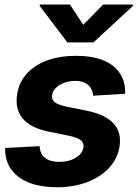

<svg xmlns="http://www.w3.org/2000/svg" viewBox="-20 -792 591 823"><path d="M516.6 -390.1 379.4 -381.8Q377.9 -399.9 369.4 -414.1Q360.8 -428.2 344.2 -436.8Q327.6 -445.3 302.7 -445.3Q265.1 -445.3 236.3 -428.2Q207.5 -411.1 203.6 -384.8Q200.2 -367.2 212.4 -355.7Q224.6 -344.2 260.7 -335.9L356.4 -316.4Q433.6 -299.8 467.8 -261.7Q502 -223.6 492.2 -162.1Q483.4 -110.4 446.5 -71.3Q409.7 -32.2 352.8 -11Q295.9 10.3 226.6 10.7Q115.2 10.3 57.6 -35.2Q0 -80.6 2 -157.7L149.9 -165.5Q151.4 -132.3 172.9 -115.5Q194.3 -98.6 231.9 -98.1Q274.4 -97.7 304.2 -115.7Q334 -133.8 337.9 -160.2Q340.3 -178.7 326.9 -190.2Q313.5 -201.7 278.8 -209.5L187.5 -228Q110.4 -243.7 76.7 -284.9Q43 -326.2 53.7 -389.6Q62 -440.9 95.9 -477.5Q129.9 -514.2 183.6 -533.4Q237.3 -552.7 305.2 -552.7Q411.6 -552.7 465.3 -509Q519 -465.3 516.6 -390.1ZM279.8 -772.5 336.9 -685.5 421.9 -772.5H551.3L550.3 -767.1L380.9 -610.4H268.6L149.9 -767.1L150.9 -772.5Z"/></svg>

Font: Inter Tight
Style: Bold Italic
Weight: 700
Italic angle: -9.39999°
Designer: Rasmus Andersson
Foundry: rsms
Version: Version 3.004